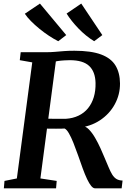

<svg xmlns="http://www.w3.org/2000/svg" viewBox="-20 -1028 718 1048"><path d="M1 0 4.5 -40.5 72 -54 156 -687.5 88 -699.5 93 -743H230Q257.5 -743 280.2 -745Q303 -747 328 -749Q353 -751 386 -751Q478 -751 532.2 -730.5Q586.5 -710 610.5 -670.2Q634.5 -630.5 635 -573Q635.5 -512 606.5 -458.8Q577.5 -405.5 525 -371Q472.5 -336.5 402.5 -330L428 -339.5Q446.5 -340.5 464.8 -322Q483 -303.5 499.2 -275.5Q515.5 -247.5 528.2 -219.2Q541 -191 548.5 -172.5Q562.5 -140 572.5 -115.8Q582.5 -91.5 592.5 -75.2Q602.5 -59 615.8 -51Q629 -43 649 -42.5L644 0H499Q488.5 0 477.8 -13Q467 -26 455.5 -50.2Q444 -74.5 431.5 -108.5Q419 -144 406.2 -180Q393.5 -216 381 -247.5Q368.5 -279 356.2 -300.2Q344 -321.5 332.5 -326.5Q329 -326 316 -325.8Q303 -325.5 285.8 -325.5Q268.5 -325.5 251.8 -325.8Q235 -326 224 -326L231 -380.5Q240.5 -380 256.5 -379.8Q272.5 -379.5 289.8 -379.5Q307 -379.5 320.8 -379.5Q334.5 -379.5 339 -379.5Q378 -382 408.8 -396.8Q439.5 -411.5 460.5 -437.2Q481.5 -463 492 -498Q502.5 -533 501.5 -575.5Q500 -637 466.5 -668.2Q433 -699.5 361 -699.5Q351 -699.5 332.2 -698.5Q313.5 -697.5 295 -694.8Q276.5 -692 265.5 -687L289 -724L200.5 -54L289.5 -40.5L286 0ZM538.5 -836.5 494 -803Q471 -817 449.2 -834.8Q427.5 -852.5 408 -872.8Q388.5 -893 372 -913.8Q355.5 -934.5 343.5 -954L423.5 -1008.5ZM341.5 -836.5 298 -803Q274 -815 247.5 -832.5Q221 -850 195.5 -870.8Q170 -891.5 149 -912.8Q128 -934 115.5 -953L198 -1008.5Z"/></svg>

Font: Merriweather 36pt SemiBold
Style: Italic
Weight: 600
Italic angle: -7.8°
Version: Version 2.101